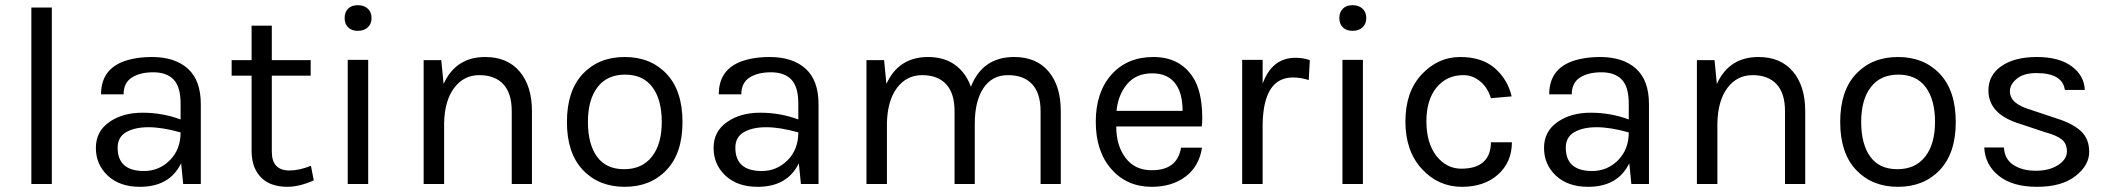

<svg xmlns="http://www.w3.org/2000/svg" viewBox="-20 -710 8144 741"><path d="M101 0V-681H180V0Z M402 -239Q453 -275 530 -275Q607 -275 677 -249V-310Q677 -375 650 -403Q623 -431 571.5 -431Q520 -431 488.5 -410.5Q457 -390 457 -346H370Q370 -456 488 -482Q524 -490 566 -490Q655 -490 705 -445Q755 -400 755 -308V0H687L679 -80Q635 11 520 11Q442 11 396 -32Q350 -75 350 -139Q350 -203 402 -239ZM434 -140Q434 -50 536 -50Q594 -50 635.5 -91.5Q677 -133 677 -199Q606 -219 553 -219Q500 -219 467 -200Q434 -181 434 -140Z M874 -418V-478H951V-611H1029V-478H1179V-418H1029V-125Q1029 -52 1097 -52Q1134 -52 1180 -70L1191 -14Q1136 11 1088 11Q1060 11 1034 3Q984 -13 962 -64Q952 -89 951 -124V-418Z M1323.5 -604.5Q1310 -618 1310 -640.5Q1310 -663 1323.5 -676.5Q1337 -690 1361 -690Q1385 -690 1399.5 -676.5Q1414 -663 1414 -640.5Q1414 -618 1399.5 -604.5Q1385 -591 1361 -591Q1337 -591 1323.5 -604.5ZM1322 0V-479H1401V0Z M1615 0V-478H1683L1692 -386Q1739 -490 1853 -490Q1938 -490 1985.5 -434Q2033 -378 2033 -281V0H1955V-281Q1955 -350 1922.5 -385Q1890 -420 1830 -420Q1770 -420 1733 -371Q1696 -322 1694 -235V0Z M2168 -239Q2168 -360 2229.5 -425Q2291 -490 2391 -490Q2491 -490 2552.5 -425Q2614 -360 2614 -239Q2614 -119 2552.5 -54Q2491 11 2391 11Q2291 11 2229.5 -54Q2168 -119 2168 -239ZM2286 -373.5Q2249 -325 2249 -239.5Q2249 -154 2284 -105.5Q2319 -57 2388.5 -57Q2458 -57 2496 -105.5Q2534 -154 2534 -239.5Q2534 -325 2498 -373.5Q2462 -422 2392.5 -422Q2323 -422 2286 -373.5Z M2786 -239Q2837 -275 2914 -275Q2991 -275 3061 -249V-310Q3061 -375 3034 -403Q3007 -431 2955.5 -431Q2904 -431 2872.5 -410.5Q2841 -390 2841 -346H2754Q2754 -456 2872 -482Q2908 -490 2950 -490Q3039 -490 3089 -445Q3139 -400 3139 -308V0H3071L3063 -80Q3019 11 2904 11Q2826 11 2780 -32Q2734 -75 2734 -139Q2734 -203 2786 -239ZM2818 -140Q2818 -50 2920 -50Q2978 -50 3019.5 -91.5Q3061 -133 3061 -199Q2990 -219 2937 -219Q2884 -219 2851 -200Q2818 -181 2818 -140Z M3324 0V-478H3392L3401 -386Q3448 -490 3562 -490Q3624 -490 3666 -459.5Q3708 -429 3727 -375Q3772 -490 3894 -490Q3980 -490 4027 -434Q4074 -378 4074 -281V0H3996V-281Q3996 -350 3963.5 -385Q3931 -420 3870 -420Q3809 -420 3775.5 -370Q3742 -320 3742 -232V0H3664V-281Q3664 -350 3631.5 -385Q3599 -420 3539 -420Q3479 -420 3442 -371Q3405 -322 3403 -235V0Z M4584 -412Q4619 -359 4620 -257Q4620 -235 4618 -222H4288Q4288 -148 4324 -100.5Q4360 -53 4425 -53Q4524 -53 4538 -140H4619Q4608 -68 4555.5 -28.5Q4503 11 4425 11Q4329 11 4269 -57.5Q4209 -126 4209 -240Q4209 -354 4269.5 -422Q4330 -490 4431.5 -490Q4533 -490 4584 -412ZM4289 -282H4544Q4544 -346 4520 -382Q4490 -427 4427 -427Q4365 -427 4330 -385.5Q4295 -344 4289 -282Z M4774 0V-479H4853V-387Q4889 -487 4980 -487Q5009 -487 5035 -478L5031 -401Q5001 -411 4970 -411Q4857 -411 4853 -233V0Z M5162.5 -604.5Q5149 -618 5149 -640.5Q5149 -663 5162.5 -676.5Q5176 -690 5200 -690Q5224 -690 5238.5 -676.5Q5253 -663 5253 -640.5Q5253 -618 5238.5 -604.5Q5224 -591 5200 -591Q5176 -591 5162.5 -604.5ZM5161 0V-479H5240V0Z M5404 -241Q5404 -356 5467 -423Q5530 -490 5615 -490Q5699 -490 5749 -447Q5799 -403 5814 -338L5734 -331Q5721 -373 5692 -396.5Q5663 -420 5628 -420Q5563 -420 5524 -372Q5485 -324 5485 -242Q5485 -159 5523 -109Q5562 -59 5619.5 -59Q5677 -59 5705.5 -85.5Q5734 -112 5734 -161H5815Q5815 -84 5761 -36Q5708 11 5622 11Q5531 11 5467.5 -58Q5404 -127 5404 -241Z M5991 -239Q6042 -275 6119 -275Q6196 -275 6266 -249V-310Q6266 -375 6239 -403Q6212 -431 6160.5 -431Q6109 -431 6077.5 -410.5Q6046 -390 6046 -346H5959Q5959 -456 6077 -482Q6113 -490 6155 -490Q6244 -490 6294 -445Q6344 -400 6344 -308V0H6276L6268 -80Q6224 11 6109 11Q6031 11 5985 -32Q5939 -75 5939 -139Q5939 -203 5991 -239ZM6023 -140Q6023 -50 6125 -50Q6183 -50 6224.5 -91.5Q6266 -133 6266 -199Q6195 -219 6142 -219Q6089 -219 6056 -200Q6023 -181 6023 -140Z M6529 0V-478H6597L6606 -386Q6653 -490 6767 -490Q6852 -490 6899.5 -434Q6947 -378 6947 -281V0H6869V-281Q6869 -350 6836.5 -385Q6804 -420 6744 -420Q6684 -420 6647 -371Q6610 -322 6608 -235V0Z M7082 -239Q7082 -360 7143.5 -425Q7205 -490 7305 -490Q7405 -490 7466.5 -425Q7528 -360 7528 -239Q7528 -119 7466.5 -54Q7405 11 7305 11Q7205 11 7143.5 -54Q7082 -119 7082 -239ZM7200 -373.5Q7163 -325 7163 -239.5Q7163 -154 7198 -105.5Q7233 -57 7302.5 -57Q7372 -57 7410 -105.5Q7448 -154 7448 -239.5Q7448 -325 7412 -373.5Q7376 -422 7306.5 -422Q7237 -422 7200 -373.5Z M7638 -141H7714Q7716 -96 7750.5 -73.5Q7785 -51 7837 -51Q7889 -51 7923 -73Q7957 -95 7957 -125.5Q7957 -156 7937 -172Q7917 -188 7872 -200L7779 -231Q7654 -268 7654 -361Q7654 -420 7704.5 -455Q7755 -490 7841 -490Q7927 -490 7975.5 -454Q8024 -418 8026 -363H7949Q7940 -428 7839 -428Q7790 -428 7763.5 -406Q7737 -384 7737 -358.5Q7737 -333 7757 -315.5Q7777 -298 7821 -285L7917 -253Q7978 -234 8010.5 -204.5Q8043 -175 8043 -123.5Q8043 -72 7990 -30.5Q7937 11 7842 11Q7747 11 7694 -31.5Q7641 -74 7638 -141Z"/></svg>

Font: Karmilla
Style: Regular
Weight: 400
Designer: Jonathan Pinhorn
Version: Version 1.000